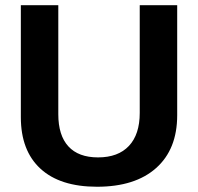

<svg xmlns="http://www.w3.org/2000/svg" viewBox="-20 -708 762 738"><path d="M353 9.8Q210.9 9.8 135.5 -59.6Q60.1 -128.9 60.1 -257.8V-688H204.1V-269Q204.1 -187.5 242.9 -145.3Q281.7 -103 356.9 -103Q434.1 -103 475.6 -147.2Q517.1 -191.4 517.1 -273.9V-688H661.1V-265.1Q661.1 -134.3 580.3 -62.3Q499.5 9.8 353 9.8Z"/></svg>

Font: Liberation Sans
Style: Bold
Weight: 700
Designer: Steve Matteson
Foundry: Ascender Corporation
Version: Version 2.1.5